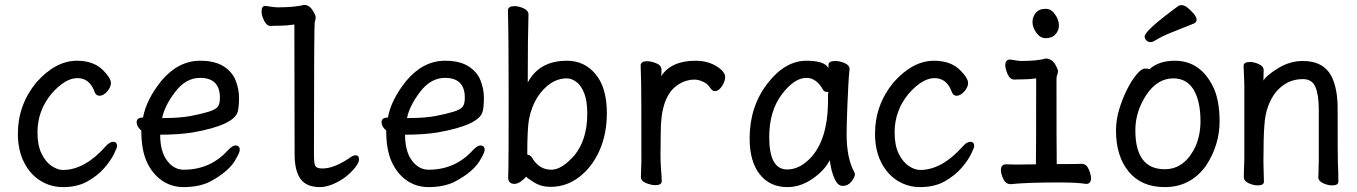

<svg xmlns="http://www.w3.org/2000/svg" viewBox="-20 -740 5540 784"><path d="M237 24Q187 24 145 -2Q103 -28 78 -77.5Q53 -127 53 -194Q53 -311 128 -403Q207 -492 294 -492Q365 -492 404 -450Q433 -420 433 -401Q433 -384 417.5 -366.5Q402 -349 386 -349Q373 -349 367 -363Q347 -421 296 -421Q246 -421 190 -357Q133 -288 133 -199Q133 -147 149.5 -113Q166 -79 190.5 -62.5Q215 -46 237 -46Q326 -46 412 -143Q428 -161 442 -161Q458 -161 458 -143Q458 -137 445 -110.5Q432 -84 405.5 -53.5Q379 -23 337.5 0.5Q296 24 237 24Z M730 24Q680 24 641 -3Q602 -30 579.5 -79Q557 -128 557 -207Q538 -223 538 -241Q538 -260 564 -260Q577 -333 639 -410Q708 -492 797 -492Q857 -492 892.5 -469.5Q928 -447 942 -412Q956 -377 956 -340Q956 -306 951 -285Q937 -229 766 -199Q709 -190 634 -190Q634 -122 662 -84.5Q690 -47 730 -47Q840 -47 912 -128Q930 -146 941 -146Q959 -146 959 -128Q959 -118 945 -94Q918 -40 833 4Q789 24 730 24ZM642 -258H650Q715 -258 759.5 -266.5Q804 -275 832.5 -284Q861 -293 869.5 -304.5Q878 -316 878 -341Q878 -422 797 -422Q739 -422 695.5 -365Q652 -308 642 -258Z M1287 24Q1231 24 1207 -9.5Q1183 -43 1183 -110L1182 -640Q1149 -635 1123.5 -635Q1098 -635 1085 -634Q1069 -634 1058.5 -655.5Q1048 -677 1048 -693Q1048 -716 1063 -716Q1101 -710 1112 -710Q1182 -710 1222 -720Q1246 -720 1261 -690Q1269 -678 1269 -668Q1269 -658 1265.5 -651.5Q1262 -645 1262 -108Q1262 -71 1268 -61.5Q1274 -52 1297 -52Q1342 -52 1403 -92Q1421 -106 1432 -106Q1446 -106 1446 -89Q1446 -77 1432.5 -59Q1419 -41 1396.5 -22Q1374 -3 1343 10.5Q1312 24 1287 24Z M1730 24Q1680 24 1641 -3Q1602 -30 1579.5 -79Q1557 -128 1557 -207Q1538 -223 1538 -241Q1538 -260 1564 -260Q1577 -333 1639 -410Q1708 -492 1797 -492Q1857 -492 1892.5 -469.5Q1928 -447 1942 -412Q1956 -377 1956 -340Q1956 -306 1951 -285Q1937 -229 1766 -199Q1709 -190 1634 -190Q1634 -122 1662 -84.5Q1690 -47 1730 -47Q1840 -47 1912 -128Q1930 -146 1941 -146Q1959 -146 1959 -128Q1959 -118 1945 -94Q1918 -40 1833 4Q1789 24 1730 24ZM1642 -258H1650Q1715 -258 1759.5 -266.5Q1804 -275 1832.5 -284Q1861 -293 1869.5 -304.5Q1878 -316 1878 -341Q1878 -422 1797 -422Q1739 -422 1695.5 -365Q1652 -308 1642 -258Z M2228 23Q2190 23 2160.5 4.5Q2131 -14 2128 -19Q2127 -15 2111 -2Q2095 11 2079 11Q2055 9 2055 -15Q2055 -27 2056 -54Q2057 -81 2057 -350Q2057 -591 2054 -699Q2056 -715 2081 -715Q2098 -715 2118 -706Q2138 -697 2138 -681Q2135 -589 2135 -403Q2182 -492 2295 -492Q2367 -492 2412.5 -436.5Q2458 -381 2458 -278Q2458 -193 2428 -125.5Q2398 -58 2345.5 -17.5Q2293 23 2228 23ZM2231 -47Q2274 -47 2325 -105Q2378 -169 2378 -276Q2378 -328 2365.5 -359.5Q2353 -391 2333.5 -405.5Q2314 -420 2295 -420Q2225 -420 2173 -341Q2150 -303 2140 -253Q2133 -213 2133 -109Q2148 -107 2157 -89Q2185 -47 2231 -47Z M2656 16Q2639 16 2618 7.5Q2597 -1 2597 -18L2599 -81Q2599 -378 2598 -398Q2596 -454 2596 -474Q2598 -490 2622 -490Q2639 -490 2660 -481.5Q2681 -473 2681 -456Q2681 -436 2680 -429Q2721 -492 2820 -492Q2882 -492 2923 -457Q2941 -441 2941 -426Q2941 -408 2928 -388Q2915 -368 2899 -368Q2889 -368 2880 -381Q2870 -398 2850.5 -406.5Q2831 -415 2817 -415Q2777 -415 2743 -390Q2678 -343 2678 -201Q2677 -163 2677 -106Q2677 -75 2679.5 -46Q2682 -17 2682 0Q2682 16 2656 16Z M3195 24Q3124 24 3082.5 -28Q3041 -80 3041 -175Q3041 -304 3113 -398Q3185 -492 3273 -492Q3349 -492 3363 -461V-475Q3363 -491 3391 -491Q3408 -491 3428.5 -482.5Q3449 -474 3449 -458Q3444 -411 3440 -306Q3437 -225 3437 -193Q3437 -93 3469 -36L3471 -29Q3471 -17 3457 1Q3443 19 3422 19Q3402 19 3390.5 -4.5Q3379 -28 3373 -57L3368 -86Q3348 -45 3298.5 -10.5Q3249 24 3195 24ZM3194 -48Q3234 -48 3270 -77Q3361 -150 3361 -330V-358Q3363 -360 3363 -362Q3363 -365 3354.5 -365Q3346 -365 3341 -373Q3314 -422 3273 -422Q3223 -422 3172 -354Q3121 -286 3121 -180Q3121 -48 3194 -48Z M3737 24Q3687 24 3645 -2Q3603 -28 3578 -77.5Q3553 -127 3553 -194Q3553 -311 3628 -403Q3707 -492 3794 -492Q3865 -492 3904 -450Q3933 -420 3933 -401Q3933 -384 3917.5 -366.5Q3902 -349 3886 -349Q3873 -349 3867 -363Q3847 -421 3796 -421Q3746 -421 3690 -357Q3633 -288 3633 -199Q3633 -147 3649.5 -113Q3666 -79 3690.5 -62.5Q3715 -46 3737 -46Q3826 -46 3912 -143Q3928 -161 3942 -161Q3958 -161 3958 -143Q3958 -137 3945 -110.5Q3932 -84 3905.5 -53.5Q3879 -23 3837.5 0.5Q3796 24 3737 24Z M4107 12Q4087 12 4077 -9Q4067 -30 4067 -45Q4067 -69 4088 -69L4128 -68L4210 -69Q4211 -110 4211 -420Q4181 -416 4158 -416Q4135 -416 4123 -415Q4104 -415 4094.5 -437Q4085 -459 4085 -474Q4085 -497 4105 -497Q4139 -491 4148 -491Q4216 -491 4250 -501Q4278 -501 4293 -469Q4300 -457 4300 -449Q4300 -441 4297 -434.5Q4294 -428 4294 -416Q4294 -129 4295 -70Q4384 -70 4397 -71Q4416 -71 4425.5 -49Q4435 -27 4435 -12Q4435 11 4415 11Q4380 5 4304 5Q4172 5 4107 12ZM4250 -584Q4228 -584 4212 -606Q4196 -628 4196 -650Q4196 -671 4209.5 -687.5Q4223 -704 4250 -704Q4272 -704 4288 -681.5Q4304 -659 4304 -636Q4304 -616 4290 -600Q4276 -584 4250 -584Z M4736 24Q4641 24 4589 -39Q4537 -102 4537 -207Q4537 -251 4550.5 -295Q4564 -339 4582.5 -375.5Q4601 -412 4621 -436Q4641 -460 4655 -460Q4671 -460 4673 -457Q4712 -492 4777 -492Q4886 -492 4938 -376Q4960 -323 4960 -245Q4960 -148 4905 -64Q4842 24 4736 24ZM4736 -49Q4818 -49 4862 -143Q4882 -189 4882 -245Q4882 -327 4854 -373.5Q4826 -420 4771 -420Q4706 -420 4661 -352.5Q4616 -285 4616 -208Q4616 -49 4736 -49ZM4679 -568Q4667 -568 4660.5 -575.5Q4654 -583 4654 -591Q4654 -615 4792 -716Q4797 -719 4804 -719Q4817 -719 4830 -708Q4843 -697 4854.5 -684Q4866 -671 4866 -659Q4866 -649 4855 -644Q4811 -626 4767.5 -609Q4724 -592 4694 -573Q4686 -568 4679 -568Z M5115 17Q5098 17 5078.5 8Q5059 -1 5059 -17Q5059 -44 5061 -88V-395Q5058 -458 5058 -471Q5058 -487 5084 -487Q5101 -487 5120.5 -478Q5140 -469 5140 -453L5139 -411Q5151 -432 5199 -461.5Q5247 -491 5300 -491Q5387 -491 5419 -424Q5442 -375 5442 -297Q5442 -99 5443 -78Q5445 -33 5445 2Q5445 17 5419 17Q5402 17 5382.5 8Q5363 -1 5363 -17Q5364 -25 5364 -44.5Q5364 -64 5365 -84V-293Q5365 -352 5351.5 -384.5Q5338 -417 5300 -417Q5234 -417 5190 -364Q5148 -311 5143 -229Q5139 -183 5139 -79Q5139 -56 5141 2Q5141 17 5115 17Z"/></svg>

Font: LXGW WenKai Mono TC
Style: Bold
Weight: 700
Designer: LXGW / Fontworks Inc.
Foundry: LXGW / Fontworks Inc.
Version: Version 1.330